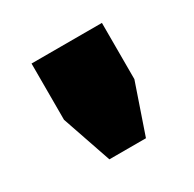

<svg xmlns="http://www.w3.org/2000/svg" viewBox="-82 -776 488 482"><g transform="rotate(-30 162.0 -535.0)"><path d="M109 -382 60 -525V-688H264V-525L215 -382Z"/></g></svg>

Font: Archivo SemiBold Expanded Black
Style: Regular
Weight: 900
Width: 7
Version: Version 2.001